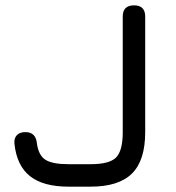

<svg xmlns="http://www.w3.org/2000/svg" viewBox="-20 -698 657 718"><path d="M236 0Q142 0 92.5 -39Q43 -78 34 -160Q32 -181 43 -192.5Q54 -204 75 -204Q114 -204 118 -162Q124 -117 150 -100.5Q176 -84 236 -84H319Q389 -84 414 -109Q439 -134 439 -204V-636Q439 -678 481 -678Q523 -678 523 -636V-204Q523 -98 473.5 -49Q424 0 319 0Z"/></svg>

Font: Jura
Style: Bold
Weight: 700
Designer: Daniel Johnson, Alexei Vanyashin
Foundry: Daniel Johnson
Version: Version 5.103